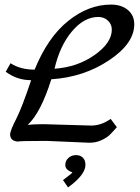

<svg xmlns="http://www.w3.org/2000/svg" viewBox="-20 -635 611 838"><path d="M353 84Q353 128 277 183L255 151Q259 148 270 139.5Q281 131 287.5 126Q294 121 296 117Q265 107 265 85Q265 67 278.5 54.5Q292 42 311.5 42Q331 42 342 53.5Q353 65 353 84ZM170 -93 378 -87Q422 -87 463 -116L490 -80Q470 -57 458 -45.5Q446 -34 422.5 -23Q399 -12 370 -12L183 -20Q58 -20 61 -17Q24 -18 24 -50Q27 -70 51 -116.5Q75 -163 116 -285Q54 -285 5 -322L26 -359Q69 -331 131 -331Q189 -473 278 -544Q367 -615 464 -615Q510 -615 538 -591.5Q566 -568 566 -529Q566 -445 455.5 -371.5Q345 -298 204 -289Q158 -143 101 -90Q126 -93 170 -93ZM409 -561Q347 -561 294 -498Q241 -435 218 -335Q318 -342 393 -395Q468 -448 468 -506Q468 -529 451 -545Q434 -561 409 -561Z"/></svg>

Font: Marck Script
Style: Regular
Weight: 400
Designer: Denis Masharov, Marck Fogel
Foundry: Denis Masharov
Version: Version 1.002